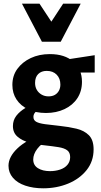

<svg xmlns="http://www.w3.org/2000/svg" viewBox="-20 -731 545 1040"><path d="M214 289Q160 289 117 274.5Q74 260 50 232Q26 204 26 167Q26 119 74 73Q122 27 218 -7L247 23Q204 46 182 75Q160 104 160 133Q160 164 185.5 180Q211 196 251 196Q280 196 305.5 187.5Q331 179 345.5 161.5Q360 144 360 120Q360 95 344 83Q328 71 296.5 66Q265 61 220 56Q178 52 139 41.5Q100 31 75 9.5Q50 -12 50 -48Q50 -80 68.5 -104Q87 -128 119 -147Q151 -166 191 -182L219 -151Q197 -142 179 -129.5Q161 -117 161 -98Q161 -80 176 -71.5Q191 -63 223 -58.5Q255 -54 304 -49Q352 -44 394 -34Q436 -24 461.5 1.5Q487 27 487 78Q487 143 449 190.5Q411 238 349 263.5Q287 289 214 289ZM229 -119Q174 -119 133 -138.5Q92 -158 69.5 -192Q47 -226 47 -271Q47 -321 74 -358Q101 -395 146.5 -416.5Q192 -438 250 -438Q331 -438 377.5 -397Q424 -356 424 -288Q424 -237 399 -199Q374 -161 329.5 -140Q285 -119 229 -119ZM243 -209Q263 -209 277 -217Q291 -225 299 -239.5Q307 -254 307 -273Q307 -306 287 -326.5Q267 -347 233 -347Q204 -347 187 -330Q170 -313 170 -282Q170 -260 179.5 -244Q189 -228 205.5 -218.5Q222 -209 243 -209ZM320 -338 310 -404 493 -432V-338ZM207 -505 234 -577 322 -711H417L309 -505ZM207 -505 99 -711H194L283 -576L309 -505Z"/></svg>

Font: Ysabeau ExtraBold
Style: Regular
Weight: 800
Designer: Christian Thalmann (Catharsis Fonts)
Version: Version 2.002